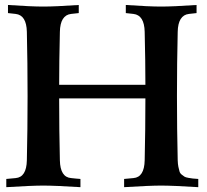

<svg xmlns="http://www.w3.org/2000/svg" viewBox="-20 -754 836 775"><path d="M481 1.5V-31.7L519 -35.2H518.6Q562.5 -38.6 564 -106.9Q566.9 -231 566.9 -356.9H218.8Q218.8 -226.1 221.7 -106.9Q223.1 -38.6 267.1 -35.2Q271 -34.7 286.6 -33.2Q302.2 -31.7 304.7 -31.7V1.5Q201.2 -4.9 154.8 -4.9Q108.9 -4.9 5.4 1.5V-31.7L43.5 -35.2H43Q86.9 -38.6 88.4 -106.9Q91.3 -231 91.3 -366.2Q91.3 -501.5 88.4 -625.5Q86.9 -692.9 43 -697.8L12.2 -701.2V-733.9Q106.4 -727.5 154.8 -727.5Q202.6 -727.5 297.9 -733.9V-701.2L267.1 -697.8Q223.1 -692.9 221.7 -625.5Q218.8 -501.5 218.8 -411.6H566.9Q566.9 -506.3 564 -625.5Q562.5 -692.9 518.6 -697.8L487.8 -701.2V-733.9Q582 -727.5 630.4 -727.5Q678.2 -727.5 773.4 -733.9V-701.2L742.7 -697.8Q698.7 -692.9 697.3 -625.5Q694.3 -501.5 694.3 -366.2Q694.3 -231 697.3 -106.9Q697.8 -91.8 700 -80.8Q702.1 -69.8 704.6 -62Q707 -54.2 713.6 -49.1Q720.2 -43.9 724.6 -41Q729 -38.1 740.5 -36.1Q752 -34.2 758.3 -33.4Q764.6 -32.7 780.3 -31.7V1.5Q676.8 -4.9 630.4 -4.9Q584.5 -4.9 481 1.5Z"/></svg>

Font: Flanker
Style: Bold
Weight: 700
Designer: Flanker
Foundry: Flanker
Version: Version 2.021